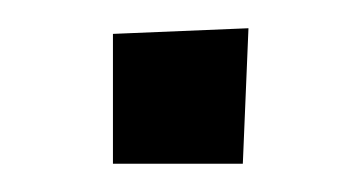

<svg xmlns="http://www.w3.org/2000/svg" viewBox="-20 -437 246 136"><path d="M60 -413 156 -417 152 -321H60Z"/></svg>

Font: Bahianita
Style: Regular
Weight: 400
Designer: Pablo Cosgaya & Dani Raskovsky
Foundry: Pablo Cosgaya & Dani Raskovsky
Version: Version 1.008